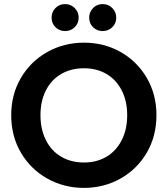

<svg xmlns="http://www.w3.org/2000/svg" viewBox="-20 -918 825 945"><path d="M35.2 -351.1Q35.2 -453.1 83 -534.7Q130.9 -616.2 212.9 -662.1Q294.9 -708 393.1 -708Q492.2 -708 573.5 -662.1Q654.8 -616.2 702.4 -534.7Q750 -453.1 750 -351.1Q750 -248 702.4 -166.5Q654.8 -85 573 -39.1Q491.2 6.8 393.1 6.8Q294.9 6.8 212.9 -39.1Q130.9 -85 83 -166.5Q35.2 -248 35.2 -351.1ZM179.2 -351.1Q179.2 -281.2 206.1 -228Q232.9 -174.8 281.5 -146.5Q330.1 -118.2 393.1 -118.2Q456.1 -118.2 503.9 -146.5Q551.8 -174.8 578.9 -227.8Q606 -280.8 606 -351.1Q606 -420.9 578.9 -473.4Q551.8 -525.9 503.9 -554Q456.1 -582 393.1 -582Q330.1 -582 281.5 -554Q232.9 -525.9 206.1 -473.4Q179.2 -420.9 179.2 -351.1ZM233.9 -831.1Q233.9 -858.9 252.9 -878.4Q272 -897.9 300.3 -897.9Q328.1 -897.9 347.7 -878.4Q367.2 -858.9 367.2 -831.1Q367.2 -803.2 347.7 -784.2Q328.1 -765.1 300.3 -765.1Q272 -765.1 252.9 -784.2Q233.9 -803.2 233.9 -831.1ZM418.9 -831.1Q418.9 -858.9 438 -878.4Q457 -897.9 485.4 -897.9Q513.2 -897.9 532.7 -878.4Q552.2 -858.9 552.2 -831.1Q552.2 -803.2 532.7 -784.2Q513.2 -765.1 485.4 -765.1Q457 -765.1 438 -784.2Q418.9 -803.2 418.9 -831.1Z"/></svg>

Font: Poppins SemiBold
Style: Regular
Weight: 600
Designer: Ninad Kale (Devanagari), Jonny Pinhorn (Latin)
Foundry: Indian Type Foundry
Version: 4.004